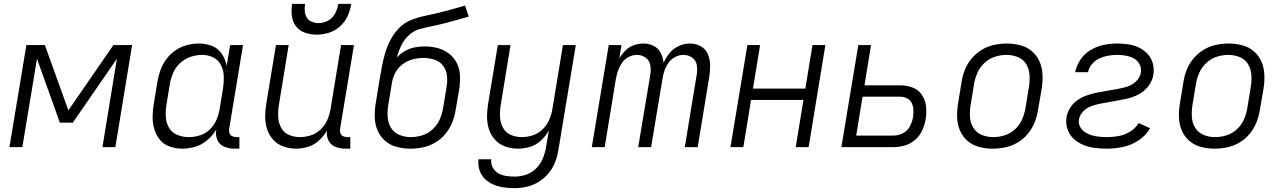

<svg xmlns="http://www.w3.org/2000/svg" viewBox="-20 -764 6664 997"><path d="M29 0H96L172 -459L291 -127H358L587 -459L512 0H579L666 -530H569L335 -191L213 -530H117Z M926 8Q959 8 993.5 -2Q1028 -12 1056 -36Q1084 -60 1103 -91Q1098 -63 1108.5 -38Q1119 -13 1144 -2.5Q1169 8 1197 8H1223V-52H1207Q1195 -52 1185 -57Q1175 -62 1171.5 -73Q1168 -84 1170 -95L1242 -530H1175L1157 -422Q1151 -455 1132.5 -483.5Q1114 -512 1082 -525Q1050 -538 1014 -538Q983 -538 951.5 -530Q920 -522 892 -503Q864 -484 844 -457Q824 -430 813 -399Q802 -368 797 -337L779 -227Q773 -194 772.5 -160Q772 -126 781 -94.5Q790 -63 810 -38.5Q830 -14 861 -3Q892 8 926 8ZM960 -52Q929 -52 901 -63.5Q873 -75 858 -100Q843 -125 841 -156Q839 -187 844 -218L862 -328Q867 -357 879.5 -386Q892 -415 916 -437Q940 -459 970 -469Q1000 -479 1029 -479Q1061 -479 1088 -465.5Q1115 -452 1128 -425Q1141 -398 1142 -367.5Q1143 -337 1138 -305L1120 -195Q1115 -167 1103 -139.5Q1091 -112 1068 -90.5Q1045 -69 1016.5 -60.5Q988 -52 960 -52Z M1518 8Q1549 8 1580.5 -2Q1612 -12 1637 -35Q1662 -58 1678 -86Q1674 -59 1685.5 -35Q1697 -11 1721.5 -1.5Q1746 8 1773 8H1799V-52H1783Q1771 -52 1761 -57Q1751 -62 1747.5 -73Q1744 -84 1746 -95L1818 -530H1751L1696 -195Q1691 -167 1679 -140Q1667 -113 1644.5 -91.5Q1622 -70 1593.5 -61Q1565 -52 1537 -52Q1506 -52 1479.5 -64Q1453 -76 1439.5 -101.5Q1426 -127 1424.5 -157Q1423 -187 1428 -218L1479 -530H1413L1363 -227Q1357 -193 1357 -158.5Q1357 -124 1367 -93Q1377 -62 1399 -38Q1421 -14 1452.5 -3Q1484 8 1518 8ZM1624 -584Q1656 -584 1688 -594Q1720 -604 1746 -627.5Q1772 -651 1785.5 -681.5Q1799 -712 1804 -744H1737Q1733 -719 1720.5 -694.5Q1708 -670 1684 -657Q1660 -644 1634 -644Q1616 -644 1599 -651Q1582 -658 1573 -673Q1564 -688 1562.5 -706.5Q1561 -725 1564 -744H1497Q1492 -713 1495.5 -682Q1499 -651 1517 -627.5Q1535 -604 1564 -594Q1593 -584 1624 -584Z M2111 8Q2144 8 2177 1Q2210 -6 2240.5 -24Q2271 -42 2293.5 -69.5Q2316 -97 2328.5 -128.5Q2341 -160 2346 -193L2365 -303Q2370 -338 2368.5 -372.5Q2367 -407 2352 -436.5Q2337 -466 2311 -486Q2285 -506 2252 -514.5Q2219 -523 2184 -523Q2159 -523 2133.5 -518Q2108 -513 2084 -499.5Q2060 -486 2041 -466Q2049 -497 2063.5 -527.5Q2078 -558 2103.5 -581.5Q2129 -605 2161 -613.5Q2193 -622 2225 -628.5Q2257 -635 2288.5 -643Q2320 -651 2351.5 -660Q2383 -669 2414 -678L2395 -735Q2359 -725 2324 -715Q2289 -705 2253 -696.5Q2217 -688 2181.5 -680.5Q2146 -673 2111 -658.5Q2076 -644 2049.5 -615.5Q2023 -587 2006 -553.5Q1989 -520 1979 -485Q1969 -450 1962.5 -415Q1956 -380 1950 -345L1931 -227Q1925 -191 1926 -155Q1927 -119 1940.5 -87Q1954 -55 1980 -32.5Q2006 -10 2040.5 -1Q2075 8 2111 8ZM2113 -52Q2082 -52 2054 -63.5Q2026 -75 2010.5 -100Q1995 -125 1993 -156Q1991 -187 1996 -218L2015 -333Q2019 -360 2033 -386.5Q2047 -413 2071.5 -431Q2096 -449 2124 -456Q2152 -463 2180 -463Q2210 -463 2237 -454Q2264 -445 2281 -422.5Q2298 -400 2301 -371Q2304 -342 2299 -313L2281 -203Q2276 -173 2263.5 -144Q2251 -115 2226.5 -92.5Q2202 -70 2172 -61Q2142 -52 2113 -52Z M2652 213Q2684 213 2716.5 205.5Q2749 198 2778.5 179.5Q2808 161 2830 134Q2852 107 2863.5 75.5Q2875 44 2880 12L2970 -530H2903L2848 -195Q2843 -167 2831 -140Q2819 -113 2796.5 -91.5Q2774 -70 2745.5 -61Q2717 -52 2689 -52Q2658 -52 2631.5 -64Q2605 -76 2591.5 -101.5Q2578 -127 2576.5 -157Q2575 -187 2580 -218L2631 -530H2565L2515 -227Q2509 -193 2509 -158.5Q2509 -124 2519 -93Q2529 -62 2551 -38Q2573 -14 2604.5 -3Q2636 8 2670 8Q2701 8 2732.5 -1.5Q2764 -11 2789 -34.5Q2814 -58 2830 -86L2815 2Q2810 32 2798 60.5Q2786 89 2763 111.5Q2740 134 2710.5 143.5Q2681 153 2652 153Q2629 153 2607 149.5Q2585 146 2566.5 135Q2548 124 2538 104.5Q2528 85 2531 63H2465Q2461 91 2469.5 118Q2478 145 2497 164Q2516 183 2541.5 194Q2567 205 2595 209Q2623 213 2652 213Z M3053 0H3120L3178 -354Q3182 -376 3189.5 -397.5Q3197 -419 3210 -438Q3223 -457 3244.5 -468Q3266 -479 3287 -479Q3312 -479 3332 -465Q3352 -451 3356.5 -426.5Q3361 -402 3357 -377L3294 0H3361L3420 -354Q3423 -376 3430.5 -397.5Q3438 -419 3451.5 -438Q3465 -457 3486 -468Q3507 -479 3528 -479Q3554 -479 3574 -465Q3594 -451 3598 -426.5Q3602 -402 3598 -377L3536 0H3603L3663 -365Q3668 -396 3667.5 -426Q3667 -456 3655.5 -483Q3644 -510 3618.5 -524Q3593 -538 3562 -538Q3534 -538 3505.5 -525.5Q3477 -513 3457 -488.5Q3437 -464 3426 -437Q3423 -465 3411 -489Q3399 -513 3374.5 -525.5Q3350 -538 3321 -538Q3297 -538 3272 -529.5Q3247 -521 3228 -502Q3209 -483 3196 -461L3207 -530H3141Z M3773 0H3840L3880 -245H4152L4112 0H4179L4266 -530H4199L4162 -304H3890L3927 -530H3861Z M4349 0H4620Q4649 0 4678.5 -8.5Q4708 -17 4732.5 -38.5Q4757 -60 4769.5 -88.5Q4782 -117 4787 -146Q4792 -179 4788.5 -212.5Q4785 -246 4766.5 -272.5Q4748 -299 4717.5 -310Q4687 -321 4653 -321H4469L4503 -530H4437ZM4426 -60 4459 -262H4653Q4672 -262 4689 -254Q4706 -246 4714 -229.5Q4722 -213 4723 -193.5Q4724 -174 4721 -155Q4717 -131 4704.5 -107.5Q4692 -84 4668 -72Q4644 -60 4620 -60Z M5135 8Q5168 8 5201 1Q5234 -6 5264.5 -24Q5295 -42 5317.5 -69.5Q5340 -97 5352.5 -128.5Q5365 -160 5370 -193L5389 -303Q5395 -339 5393.5 -375.5Q5392 -412 5378.5 -443.5Q5365 -475 5339 -497.5Q5313 -520 5278.5 -529Q5244 -538 5208 -538Q5176 -538 5142.5 -531Q5109 -524 5079 -506Q5049 -488 5026 -461Q5003 -434 4990.5 -402Q4978 -370 4973 -337L4955 -227Q4949 -191 4950 -155Q4951 -119 4964.5 -87Q4978 -55 5004 -32.5Q5030 -10 5064.5 -1Q5099 8 5135 8ZM5137 -52Q5106 -52 5078 -63.5Q5050 -75 5034.5 -100Q5019 -125 5017 -156Q5015 -187 5020 -218L5038 -328Q5043 -357 5055.5 -386Q5068 -415 5092.5 -437.5Q5117 -460 5147 -469.5Q5177 -479 5207 -479Q5237 -479 5265.5 -467.5Q5294 -456 5309 -430.5Q5324 -405 5326 -374.5Q5328 -344 5323 -313L5305 -203Q5300 -173 5287.5 -144Q5275 -115 5250.5 -92.5Q5226 -70 5196 -61Q5166 -52 5137 -52Z M5729 8Q5770 8 5812 -1Q5854 -10 5892 -35Q5930 -60 5952 -98L5893 -125Q5876 -97 5847.5 -80Q5819 -63 5789 -57.5Q5759 -52 5729 -52Q5709 -52 5688.5 -54Q5668 -56 5649 -61.5Q5630 -67 5614 -77.5Q5598 -88 5588.5 -106Q5579 -124 5583 -144Q5587 -168 5605.5 -186.5Q5624 -205 5647 -213Q5670 -221 5693 -225.5Q5716 -230 5739.5 -234Q5763 -238 5786.5 -242.5Q5810 -247 5833 -252Q5856 -257 5878.5 -267Q5901 -277 5920.5 -293Q5940 -309 5952.5 -330.5Q5965 -352 5969 -375Q5974 -405 5966.5 -433.5Q5959 -462 5940 -483Q5921 -504 5895.5 -516.5Q5870 -529 5840.5 -533.5Q5811 -538 5781 -538Q5747 -538 5712 -531Q5677 -524 5644.5 -505Q5612 -486 5591 -455Q5570 -424 5563 -389H5630Q5634 -412 5650.5 -431.5Q5667 -451 5689.5 -461Q5712 -471 5735 -475Q5758 -479 5781 -479Q5804 -479 5826.5 -475Q5849 -471 5868 -460.5Q5887 -450 5897.5 -430Q5908 -410 5904 -387Q5900 -361 5878.5 -341Q5857 -321 5831.5 -313.5Q5806 -306 5780 -301.5Q5754 -297 5728 -292.5Q5702 -288 5676 -283Q5650 -278 5624.5 -269Q5599 -260 5576 -244.5Q5553 -229 5538 -205.5Q5523 -182 5518 -156Q5513 -124 5523 -94Q5533 -64 5555 -43.5Q5577 -23 5605.5 -11.5Q5634 0 5665.5 4Q5697 8 5729 8Z M6287 8Q6320 8 6353 1Q6386 -6 6416.5 -24Q6447 -42 6469.5 -69.5Q6492 -97 6504.5 -128.5Q6517 -160 6522 -193L6541 -303Q6547 -339 6545.5 -375.5Q6544 -412 6530.5 -443.5Q6517 -475 6491 -497.5Q6465 -520 6430.5 -529Q6396 -538 6360 -538Q6328 -538 6294.5 -531Q6261 -524 6231 -506Q6201 -488 6178 -461Q6155 -434 6142.5 -402Q6130 -370 6125 -337L6107 -227Q6101 -191 6102 -155Q6103 -119 6116.5 -87Q6130 -55 6156 -32.5Q6182 -10 6216.5 -1Q6251 8 6287 8ZM6289 -52Q6258 -52 6230 -63.5Q6202 -75 6186.5 -100Q6171 -125 6169 -156Q6167 -187 6172 -218L6190 -328Q6195 -357 6207.5 -386Q6220 -415 6244.5 -437.5Q6269 -460 6299 -469.5Q6329 -479 6359 -479Q6389 -479 6417.5 -467.5Q6446 -456 6461 -430.5Q6476 -405 6478 -374.5Q6480 -344 6475 -313L6457 -203Q6452 -173 6439.5 -144Q6427 -115 6402.5 -92.5Q6378 -70 6348 -61Q6318 -52 6289 -52Z"/></svg>

Font: Iosevka Sparkle Light
Style: Italic
Weight: 300
Italic angle: -9°
Designer: Belleve Invis
Foundry: Belleve Invis
Version: Version 4.5.0; ttfautohint (v1.8.3)